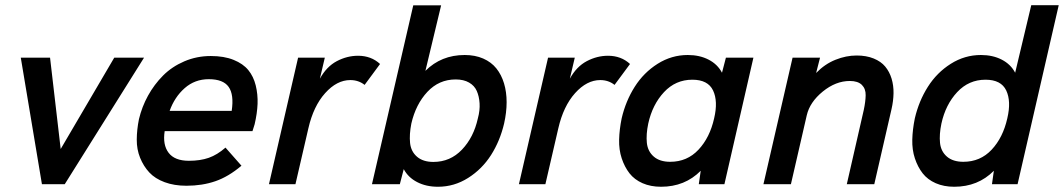

<svg xmlns="http://www.w3.org/2000/svg" viewBox="-20 -710 4101 740"><path d="M141.6 0 60.1 -487.8H172.9L213.9 -135.7L420.4 -487.8H535.2L229.5 0Z M698.7 5.9Q651.4 5.9 614.5 -7.8Q577.6 -21.5 555.4 -45.4Q533.2 -69.3 520 -101.8Q506.8 -134.3 507.1 -172.1Q507.3 -210 515.6 -251Q526.9 -298.3 550.5 -341.3Q574.2 -384.3 608.4 -418.7Q642.6 -453.1 690.4 -473.6Q738.3 -494.1 792.5 -494.1Q843.8 -494.1 880.4 -479.2Q917 -464.4 937 -439.9Q957 -415.5 965.6 -380.9Q974.1 -346.2 972.7 -309.6Q971.2 -272.9 961.4 -231L953.1 -204.6H614.7Q606.4 -151.9 629.9 -121.1Q653.3 -90.3 708 -90.3Q752 -90.3 784.7 -101.8Q817.4 -113.3 849.1 -141.1L910.6 -71.3Q860.4 -28.8 809.8 -11.5Q759.3 5.9 698.7 5.9ZM633.8 -282.7H873Q882.3 -345.2 861.3 -375Q840.3 -404.8 784.7 -404.8Q731 -404.8 691.9 -370.4Q652.8 -335.9 633.8 -282.7Z M1016.6 0 1128.9 -487.8H1231.9L1212.9 -406.7Q1238.8 -453.6 1278.3 -474.4Q1317.9 -495.1 1359.9 -495.1Q1410.6 -495.1 1444.8 -463.4L1385.3 -382.8Q1361.8 -401.4 1330.1 -401.4Q1278.3 -401.4 1233.2 -351.1Q1188 -300.8 1168.5 -215.3L1118.7 0Z M1668 9.8Q1622.6 9.8 1587.9 -8.1Q1553.2 -25.9 1536.1 -58.1L1521 0H1413.6L1572.8 -689.5H1680.2L1619.6 -437Q1680.7 -498 1771 -498Q1811 -498 1842.3 -484.4Q1873.5 -470.7 1893.1 -446.3Q1912.6 -421.9 1922.6 -388.7Q1932.6 -355.5 1932.6 -316.2Q1932.6 -276.9 1922.9 -233.9Q1907.2 -167 1872.6 -112.5Q1837.9 -58.1 1784.2 -24.2Q1730.5 9.8 1668 9.8ZM1650.4 -85.9Q1715.3 -85.9 1760.5 -133.3Q1805.7 -180.7 1821.8 -253.9Q1830.1 -284.7 1828.4 -311.8Q1826.7 -338.9 1817.6 -359.4Q1808.6 -379.9 1787.8 -391.8Q1767.1 -403.8 1736.3 -403.8Q1671.9 -403.8 1627.2 -356Q1582.5 -308.1 1565.4 -233.9Q1557.1 -191.9 1560.5 -158.9Q1564 -126 1587.2 -106Q1610.4 -85.9 1650.4 -85.9Z M1980 0 2092.3 -487.8H2195.3L2176.3 -406.7Q2202.1 -453.6 2241.7 -474.4Q2281.2 -495.1 2323.2 -495.1Q2374 -495.1 2408.2 -463.4L2348.6 -382.8Q2325.2 -401.4 2293.5 -401.4Q2241.7 -401.4 2196.5 -351.1Q2151.4 -300.8 2131.8 -215.3L2082 0Z M2777.8 -487.8H2883.8L2772 0H2673.3L2680.7 -51.8Q2619.6 9.8 2527.8 9.8Q2487.8 9.8 2456.5 -3.9Q2425.3 -17.6 2406.2 -42Q2387.2 -66.4 2376.2 -99.6Q2365.2 -132.8 2366.2 -171.9Q2367.2 -210.9 2376 -253.9Q2391.6 -320.8 2426.3 -375.5Q2460.9 -430.2 2514.6 -464.1Q2568.4 -498 2630.9 -498Q2676.3 -498 2710.9 -480.2Q2745.6 -462.4 2762.7 -429.7ZM2732.4 -253.9Q2748 -319.8 2728.3 -361.3Q2708.5 -402.8 2648.4 -402.8Q2584 -402.8 2539.3 -355Q2494.6 -307.1 2478.5 -233.9Q2469.7 -191.9 2473.1 -159.2Q2476.6 -126.5 2499.8 -106.4Q2522.9 -86.4 2563 -86.4Q2628.4 -86.4 2672.1 -133.1Q2715.8 -179.7 2732.4 -253.9Z M2922.4 0 3034.7 -487.8H3140.6L3125.5 -428.7Q3159.2 -463.4 3200.2 -479.7Q3241.2 -496.1 3281.7 -496.1Q3318.8 -496.1 3347.2 -484.6Q3375.5 -473.1 3391.8 -453.4Q3408.2 -433.6 3416.3 -407Q3424.3 -380.4 3423.8 -350.6Q3423.3 -320.8 3416 -289.1L3349.6 0H3243.7L3309.1 -286.1Q3315.9 -317.9 3316.4 -342.8Q3316.9 -367.7 3301.8 -382.8Q3286.6 -397.9 3255.4 -397.9Q3201.2 -397.9 3151.1 -357.2Q3101.1 -316.4 3089.4 -265.6L3028.3 0Z M3954.6 -689.9H4060.5L3901.9 0H3803.2L3810.5 -51.8Q3749.5 9.8 3657.7 9.8Q3617.7 9.8 3586.4 -3.9Q3555.2 -17.6 3536.1 -42Q3517.1 -66.4 3506.1 -99.6Q3495.1 -132.8 3496.1 -171.9Q3497.1 -210.9 3505.9 -253.9Q3521.5 -320.8 3556.2 -375.5Q3590.8 -430.2 3644.5 -464.1Q3698.2 -498 3760.7 -498Q3806.2 -498 3840.8 -480.2Q3875.5 -462.4 3892.6 -429.7ZM3862.3 -253.9Q3877.9 -319.8 3858.2 -361.3Q3838.4 -402.8 3778.3 -402.8Q3713.9 -402.8 3669.2 -355Q3624.5 -307.1 3608.4 -233.9Q3599.6 -191.9 3603 -159.2Q3606.4 -126.5 3629.6 -106.4Q3652.8 -86.4 3692.9 -86.4Q3758.3 -86.4 3802 -133.1Q3845.7 -179.7 3862.3 -253.9Z"/></svg>

Font: HK Grotesk SemiBold Italic
Style: Regular
Weight: 600
Italic angle: -13°
Designer: Alfredo Marco Pradil and Stefan Peev
Foundry: Hanken Design Co.
Version: Version 1.000;PS 001.000;hotconv 1.0.88;makeotf.lib2.5.64775